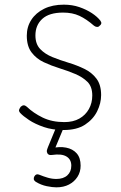

<svg xmlns="http://www.w3.org/2000/svg" viewBox="-20 -539 519 824"><path d="M253 19Q205 19 167.5 6Q130 -7 104.5 -24Q79 -41 67 -54Q60 -62 62 -68Q64 -74 69 -81Q76 -87 82 -87Q88 -87 95 -81Q123 -54 163 -34.5Q203 -15 256 -15Q294 -15 320.5 -30Q347 -45 361.5 -71Q376 -97 376 -129Q376 -167 355.5 -187.5Q335 -208 303 -221.5Q271 -235 235.5 -246Q200 -257 168 -272Q136 -287 115.5 -314Q95 -341 95 -386Q95 -424 114.5 -454Q134 -484 169.5 -501.5Q205 -519 254 -519Q290 -519 320.5 -508.5Q351 -498 374.5 -482.5Q398 -467 411 -450Q416 -443 414.5 -437.5Q413 -432 407 -428Q403 -423 396 -423.5Q389 -424 383 -429Q351 -457 321 -471Q291 -485 251 -485Q191 -485 161.5 -458Q132 -431 132 -387Q132 -350 152.5 -328.5Q173 -307 205 -294Q237 -281 273.5 -270Q310 -259 342 -243.5Q374 -228 394 -201.5Q414 -175 414 -131Q414 -96 397 -61.5Q380 -27 345 -4Q310 19 253 19ZM222 265Q205 265 180.5 260Q156 255 133 241Q126 236 125 230Q124 224 128 217Q132 211 137 209.5Q142 208 149 211Q166 218 184.5 223.5Q203 229 222 229Q252 229 269 213.5Q286 198 286 172Q286 145 265 132.5Q244 120 203 126Q196 127 191.5 125.5Q187 124 184 120Q180 113 181 107.5Q182 102 186 92L224 0H257L212 108L202 97Q235 89 263.5 94.5Q292 100 309 119Q326 138 326 172Q326 199 312.5 220Q299 241 276 253Q253 265 222 265Z"/></svg>

Font: Playwrite HR Lijeva Thin
Style: Regular
Weight: 250
Designer: Veronika Burian, José Scaglione
Foundry: TypeTogether
Version: Version 1.002